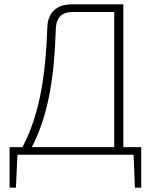

<svg xmlns="http://www.w3.org/2000/svg" viewBox="-20 -710 705 881"><path d="M546 -35V-690H309C238 -690 198 -651 197 -580C190 -390 168 -194 83 -35H24V151H53L60 0H593L599 151H628V-35ZM126 -35C208 -192 230 -381 236 -577C238 -629 263 -655 315 -655H504V-35Z"/></svg>

Font: Exo 2 Extra Light
Style: Regular
Weight: 250
Designer: Natanael Gama
Version: Version 1.001;PS 001.001;hotconv 1.0.88;makeotf.lib2.5.64775